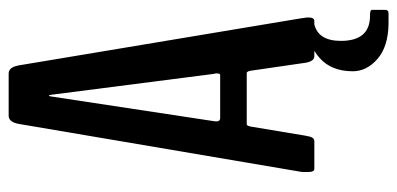

<svg xmlns="http://www.w3.org/2000/svg" viewBox="-256 -486 913 441"><g transform="rotate(-90 200.5 -265.5)"><path d="M390.6 170.4Q390.6 170.4 365.2 170.4Q313.5 169.4 285.4 144.8Q257.3 120.1 257.3 88.4Q257.3 39.6 287.4 12.5Q317.4 -14.6 368.2 -18.6L367.2 -0.5Q327.1 7.8 327.1 61Q327.1 127.9 384.8 127.9Q398.4 127.4 398.4 132.8V162.1Q398.4 170.4 390.6 170.4ZM33.2 0Q25.9 0 25.9 -14.2V-22.5Q25.9 -28.8 26.4 -30.8L136.2 -677.7Q140.1 -701.2 154.3 -702.1H253.4Q267.1 -701.2 271 -677.7L378.9 -30.8Q378.9 -29.3 379.6 -25.4Q380.4 -21.5 380.6 -18.6Q380.9 -15.6 380.9 -13.7Q380.9 0 372.6 0H292Q280.3 0 276.9 -20L258.8 -144.5Q257.3 -155.3 253.4 -155.3H135.3Q131.8 -155.3 129.9 -144L109.4 -20.5Q107.4 -8.3 104.5 -4.2Q101.6 0 95.7 0ZM149.4 -216.3H249Q252.4 -216.3 252.4 -225.1Q252.4 -228 251.5 -229.5L203.1 -606Q202.6 -609.4 201.7 -609.4Q200.2 -609.4 199.7 -606.4L142.6 -230Q142.1 -226.6 142.1 -225.6Q142.1 -216.3 149.4 -216.3Z"/></g></svg>

Font: BenchNine
Style: Bold
Weight: 700
Version: Version 1 ; ttfautohint (v0.92.18-e454-dirty) -l 8 -r 50 -G 